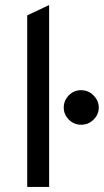

<svg xmlns="http://www.w3.org/2000/svg" viewBox="-20 -742 412 762"><path d="M88 0V-681L175 -722V0ZM233 -315Q233 -343 253 -363.5Q273 -384 302 -384Q331 -384 351.5 -363Q372 -342 372 -315Q372 -288 351.5 -267.5Q331 -247 302 -247Q273 -247 253 -267.5Q233 -288 233 -315Z"/></svg>

Font: Overpass
Style: Regular
Weight: 400
Designer: Delve Withrington, Thomas Jockin
Foundry: Delve Fonts
Version: Version 3.000;DELV;Overpass